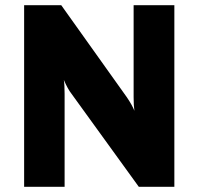

<svg xmlns="http://www.w3.org/2000/svg" viewBox="-20 -720 764 740"><path d="M652 0H515L256 -358Q241 -377 226 -412Q229 -394 229 -358V0H73V-700H216L469 -345Q490 -314 498 -293Q495 -313 495 -346V-700H652Z"/></svg>

Font: Overpass Heavy
Style: Regular
Weight: 900
Designer: Delve Withrington, Thomas Jockin
Foundry: Delve Fonts
Version: Version 3.000;DELV;Overpass